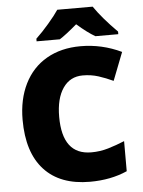

<svg xmlns="http://www.w3.org/2000/svg" viewBox="-61 -979 772 1037"><g transform="rotate(-5 324.5 -460.5)"><path d="M395 -565.9Q326.2 -565.9 287.6 -509.5Q249 -453.1 249 -354Q249 -147.9 405.8 -147.9Q453.1 -147.9 497.6 -161.1Q542 -174.3 586.9 -192.9V-29.8Q497.6 9.8 384.8 9.8Q223.1 9.8 137 -84Q50.8 -177.7 50.8 -355Q50.8 -465.8 92.5 -549.8Q134.3 -633.8 212.6 -679Q291 -724.1 397 -724.1Q512.7 -724.1 618.2 -673.8L559.1 -522Q519.5 -540.5 480 -553.2Q440.4 -565.9 395 -565.9ZM481.9 -771Q440.9 -794.4 383.8 -844.2Q322.8 -792 289.1 -771H163.1V-785.2Q196.8 -816.9 233.6 -859.9Q270.5 -902.8 289.1 -931.2H481Q526.9 -864.3 606 -785.2V-771Z"/></g></svg>

Font: Open Sans ExtBd
Style: Bold
Weight: 800
Foundry: Ascender Corporation
Version: Version 1.10